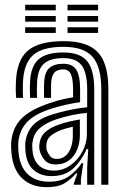

<svg xmlns="http://www.w3.org/2000/svg" viewBox="-20 -785 520 816"><path d="M410.5 0V-404Q410.5 -501.5 373.2 -543.8Q336 -586 249.5 -586Q160.5 -586 120.8 -550.9Q81 -515.8 77.5 -434.8Q77 -419.5 76.9 -402.8Q76.8 -386 78.2 -369.2H48.5Q47 -387 46.9 -401.4Q46.8 -415.8 47.5 -436Q51.2 -530 98.8 -570Q146.2 -610 249.5 -610Q318 -610 360 -589.1Q402 -568.2 421.2 -523Q440.5 -477.8 440.5 -404V0ZM209 -60Q247.8 -60 279.5 -82.6Q311.2 -105.2 330.2 -140.8Q349.2 -176.2 349.2 -214.8V-305Q321.8 -303.2 287.6 -296.1Q253.5 -289 220 -278Q173.2 -262.5 146.5 -238Q119.8 -213.5 117 -169.5Q116.8 -162.8 117.4 -155.9Q118 -149 118.2 -144.8Q121.8 -104 145.2 -82Q168.8 -60 209 -60ZM216.8 -86Q185.8 -86 169.4 -105.1Q153 -124.2 148 -147.5Q147.5 -150.5 147 -157Q146.5 -163.5 146.8 -166.5Q149.5 -201 169.6 -221.1Q189.8 -241.2 229 -255Q248.8 -262 272.8 -267.9Q296.8 -273.8 319.5 -277V-212Q319.5 -176.5 307.4 -147.9Q295.2 -119.2 272.2 -102.6Q249.2 -86 216.8 -86ZM221.2 -109.5Q243 -109.5 258.2 -122.5Q273.5 -135.5 281.5 -158Q289.5 -180.5 289.5 -209.2V-246.5Q271.2 -242.2 258.4 -238.5Q245.5 -234.8 238.5 -232Q205.2 -218.2 191.4 -204Q177.5 -189.8 177 -166.8Q177 -162 177 -158.1Q177 -154.2 178 -150Q181 -137.8 190.9 -123.6Q200.8 -109.5 221.2 -109.5ZM178.8 10.5Q114 10.5 74.4 -26.8Q34.8 -64 28.5 -137Q27.8 -146.2 27.2 -159.4Q26.8 -172.5 27.5 -180.2Q32.8 -241.8 70.9 -280.6Q109 -319.5 191.2 -346.8Q210.5 -353.2 224.1 -357.2Q237.8 -361.2 252.8 -364.5Q267.8 -367.8 290.5 -371.5V-404.2Q290.5 -450.2 281.1 -470.1Q271.8 -490 249.5 -490Q222.2 -490 210.4 -475.6Q198.5 -461.2 197.2 -429.5Q197 -424.2 196.8 -406Q196.5 -387.8 197.2 -369.2H167.5Q166.5 -391.5 166.9 -406.9Q167.2 -422.2 167.5 -432.8Q169.5 -479 190.2 -496.5Q211 -514 249.5 -514Q288 -514 304.2 -488.5Q320.5 -463 320.5 -404.2V-350.8Q283.5 -345.2 256.8 -339.1Q230 -333 201 -324Q127.2 -300.8 94.8 -266Q62.2 -231.2 57.5 -177.8Q57 -170.5 57.4 -159.2Q57.8 -148 58.5 -139.5Q63.8 -77.2 97.8 -45Q131.8 -12.8 188.5 -12.8Q240.8 -12.8 273 -35.9Q305.2 -59 327.2 -91.5H334L323.8 -22.5V0H294L293.5 -4L308.8 -48H303.2Q276.8 -18.5 250.5 -4Q224.2 10.5 178.8 10.5ZM350.5 0.2V-72L355 -151.5H348.2Q324.2 -98.2 289 -67.2Q253.8 -36.2 197.8 -36.5Q152 -36.8 122.4 -62.8Q92.8 -88.8 88.2 -142.2Q88 -147.2 87.4 -157.6Q86.8 -168 87.2 -174.5Q91.5 -221.8 119.6 -252.2Q147.8 -282.8 210.5 -301Q236.2 -308.5 260.8 -314.1Q285.2 -319.8 307.9 -323.5Q330.5 -327.2 350.5 -329V-404Q350.5 -475.8 327.2 -506.9Q304 -538 249.5 -538Q192.2 -538 166 -513.6Q139.8 -489.2 137.5 -433.5Q137 -419 136.8 -403Q136.5 -387 137.8 -369.2H108Q106.8 -388.5 106.9 -404.4Q107 -420.2 107.5 -434Q110.2 -502.5 143.2 -532.2Q176.2 -562 249.5 -562Q319.8 -562 350.1 -525.4Q380.5 -488.8 380.5 -404V0.2ZM267 -741V-765H397V-741ZM87 -645V-669H217V-645ZM87 -693V-717H217V-693ZM87 -741V-765H217V-741ZM267 -645V-669H397V-645ZM267 -693V-717H397V-693Z"/></svg>

Font: Big Shoulders Inline Display Thin Black
Style: Regular
Weight: 900
Version: Version 2.002